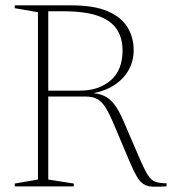

<svg xmlns="http://www.w3.org/2000/svg" viewBox="-20 -695 641 716"><path d="M278.5 -357Q348 -357 392.5 -395Q437 -433 437 -507Q437 -552.5 416 -585.2Q395 -618 346.5 -635.5Q298 -653 215 -653H123.5L112.5 -675H246Q331 -675 381.8 -653Q432.5 -631 455.5 -593.2Q478.5 -555.5 478.5 -508Q478.5 -467 459.2 -433Q440 -399 403.5 -376Q367 -353 314.5 -345V-348.5Q346.5 -347.5 368.2 -337.5Q390 -327.5 407.2 -304.5Q424.5 -281.5 441.5 -241.5L505 -94Q520.5 -59 532 -41.2Q543.5 -23.5 559 -17.5Q574.5 -11.5 601 -11.5V0Q568.5 2 548 1Q527.5 0 514 -9.2Q500.5 -18.5 489 -38.8Q477.5 -59 462 -95.5L405 -230.5Q388 -271 373.8 -293.8Q359.5 -316.5 342.5 -325.8Q325.5 -335 299 -335H130.5L126.5 -357ZM160 -675V-25.5L255.5 -10.5V0H35V-10.5L121.5 -25.5V-649.5L35 -664.5V-675Z"/></svg>

Font: Newsreader 24pt ExtraLight
Style: Regular
Weight: 250
Designer: Hugues Gentile
Foundry: Production Type
Version: Version 1.003